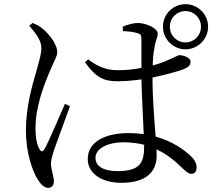

<svg xmlns="http://www.w3.org/2000/svg" viewBox="-20 -848 1040 919"><path d="M760 -720C760 -661 808 -612 868 -612C927 -612 976 -661 976 -720C976 -780 927 -828 868 -828C808 -828 760 -780 760 -720ZM793 -720C793 -762 826 -795 868 -795C909 -795 942 -762 942 -720C942 -678 909 -645 868 -645C826 -645 793 -678 793 -720ZM120 -725C155 -684 179 -652 178 -616C177 -583 165 -548 152 -500C135 -440 104 -340 104 -221C104 -120 135 -27 162 13C176 35 192 51 210 51C228 51 238 39 238 20C238 -4 224 -35 224 -66C224 -82 230 -103 240 -134C253 -171 296 -287 315 -340L291 -351C268 -301 213 -167 192 -133C183 -120 175 -122 169 -134C158 -154 150 -182 150 -234C150 -339 191 -442 215 -499C239 -558 254 -577 254 -598C254 -641 207 -692 187 -708C169 -724 159 -728 136 -738ZM670 -155V-150C670 -69 651 -29 542 -29C482 -29 437 -48 437 -93C437 -141 505 -167 567 -167C605 -167 639 -163 670 -155ZM569 -699C596 -698 620 -695 639 -689C653 -685 657 -680 657 -657V-523C622 -516 583 -512 542 -512C485 -512 442 -533 402 -564L387 -550C441 -473 482 -459 544 -459C581 -459 619 -463 657 -468C659 -382 665 -277 668 -206C646 -209 622 -211 596 -211C488 -211 400 -172 400 -87C400 -15 471 27 560 27C683 27 730 -28 730 -104L729 -133C776 -112 814 -81 850 -46C869 -28 881 -16 896 -16C913 -16 921 -28 921 -48C921 -67 910 -86 890 -104C859 -132 806 -172 725 -194C719 -271 710 -373 710 -477C768 -489 818 -503 846 -512C879 -524 892 -533 892 -552C892 -572 860 -583 840 -584C831 -584 818 -574 776 -557C761 -550 739 -542 711 -535C712 -567 714 -595 719 -618C726 -662 735 -668 735 -688C735 -711 682 -738 639 -738C618 -738 587 -729 567 -720Z"/></svg>

Font: Source Han Serif KR
Style: Regular
Weight: 400
Designer: Ryoko NISHIZUKA 西塚涼子 (kana & ideographs); Frank Grießhammer (Latin, Greek & Cyrillic); Wenlong ZHANG 张文龙 (bopomofo); San
Foundry: Adobe
Version: Version 2.001;hotconv 1.1.0;makeotfexe 2.6.0